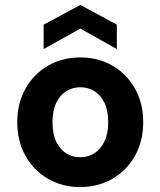

<svg xmlns="http://www.w3.org/2000/svg" viewBox="-20 -747 651 779"><path d="M305 12Q233 12 175 -21.5Q117 -55 83.5 -114.5Q50 -174 50 -251Q50 -328 83.5 -387.5Q117 -447 175 -480.5Q233 -514 306 -514Q379 -514 436.5 -480.5Q494 -447 527.5 -388Q561 -329 561 -251Q561 -174 527.5 -114.5Q494 -55 436 -21.5Q378 12 305 12ZM305 -109Q337 -109 362.5 -125Q388 -141 403.5 -172.5Q419 -204 419 -251Q419 -298 404 -329.5Q389 -361 363.5 -377Q338 -393 306 -393Q275 -393 249 -377Q223 -361 208 -329.5Q193 -298 193 -251Q193 -204 208 -172.5Q223 -141 248.5 -125Q274 -109 305 -109ZM157 -548V-647L306 -727L454 -647V-548L306 -631Z"/></svg>

Font: DM Sans 16pt ExtraBold
Style: Regular
Weight: 800
Version: Version 4.004;gftools[0.9.30]